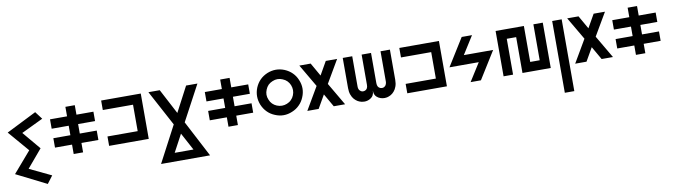

<svg xmlns="http://www.w3.org/2000/svg" viewBox="-36 -1102 7031 2004"><g transform="rotate(-10 3479.0 -99.5)"><path d="M349.6 280.3Q269.5 240.2 30.3 120.1Q77.1 65.4 219.7 -99.6Q172.9 -155.3 30.3 -320.3Q110.4 -360.4 349.6 -480.5Q365.2 -460 410.2 -400.4Q352.5 -372.1 179.7 -290Q219.7 -242.2 339.8 -99.6Q299.8 -52.7 179.7 89.8Q237.3 117.2 410.2 200.2Q394.5 219.7 349.6 280.3Z M949.2 -379.9Q889.6 -379.9 769.5 -379.9Q769.5 -413.1 769.5 -480.5Q736.3 -480.5 669.9 -480.5Q669.9 -446.3 669.9 -379.9Q609.4 -379.9 489.3 -379.9Q489.3 -346.7 489.3 -280.3Q549.8 -280.3 669.9 -280.3Q669.9 -247.1 669.9 -179.7Q609.4 -179.7 489.3 -179.7Q489.3 -146.5 489.3 -80.1Q549.8 -80.1 669.9 -80.1Q669.9 -46.9 669.9 19.5Q703.1 19.5 769.5 19.5Q769.5 -13.7 769.5 -80.1Q829.1 -80.1 949.2 -80.1Q949.2 -113.3 949.2 -179.7Q889.6 -179.7 769.5 -179.7Q769.5 -212.9 769.5 -280.3Q829.1 -280.3 949.2 -280.3Q949.2 -313.5 949.2 -379.9Z M1468.8 0Q1468.8 -120.1 1468.8 -480.5Q1364.3 -480.5 1048.8 -480.5Q1048.8 -455.1 1048.8 -379.9Q1128.9 -379.9 1369.1 -379.9Q1369.1 -309.6 1369.1 -99.6Q1289.1 -99.6 1048.8 -99.6Q1048.8 -75.2 1048.8 0Q1154.3 0 1468.8 0Z M1549.8 280.3Q1679.7 280.3 2069.3 280.3Q2006.8 162.1 1868.2 -104.5Q1951.2 -259.8 2069.3 -480.5Q2039.1 -480.5 1949.2 -480.5Q1902.3 -390.6 1809.6 -214.8Q1746.1 -335 1669.9 -480.5Q1639.6 -480.5 1549.8 -480.5Q1610.4 -367.2 1752 -103.5Q1666 59.6 1549.8 280.3ZM1809.6 4.9Q1855.5 90.8 1909.2 190.4Q1859.4 190.4 1710 190.4Q1745.1 124 1809.6 4.9Z M2589.8 -379.9Q2530.3 -379.9 2410.2 -379.9Q2410.2 -413.1 2410.2 -480.5Q2377 -480.5 2310.5 -480.5Q2310.5 -446.3 2310.5 -379.9Q2250 -379.9 2129.9 -379.9Q2129.9 -346.7 2129.9 -280.3Q2190.4 -280.3 2310.5 -280.3Q2310.5 -247.1 2310.5 -179.7Q2250 -179.7 2129.9 -179.7Q2129.9 -146.5 2129.9 -80.1Q2190.4 -80.1 2310.5 -80.1Q2310.5 -46.9 2310.5 19.5Q2343.8 19.5 2410.2 19.5Q2410.2 -13.7 2410.2 -80.1Q2469.7 -80.1 2589.8 -80.1Q2589.8 -113.3 2589.8 -179.7Q2530.3 -179.7 2410.2 -179.7Q2410.2 -212.9 2410.2 -280.3Q2469.7 -280.3 2589.8 -280.3Q2589.8 -313.5 2589.8 -379.9Z M3069.3 -70.3Q3037.1 -37.1 2991.2 -18.6Q2945.3 1 2899.4 1Q2853.5 1 2807.6 -18.6Q2761.7 -37.1 2729.5 -70.3Q2697.3 -102.5 2677.7 -148.4Q2659.2 -194.3 2659.2 -240.2Q2659.2 -286.1 2677.7 -332Q2697.3 -377.9 2729.5 -410.2Q2761.7 -442.4 2807.6 -461.9Q2853.5 -480.5 2899.4 -480.5Q2945.3 -480.5 2991.2 -461.9Q3037.1 -442.4 3069.3 -410.2Q3102.5 -377.9 3121.1 -332Q3140.6 -286.1 3140.6 -240.2Q3140.6 -194.3 3121.1 -148.4Q3102.5 -102.5 3069.3 -70.3ZM3040 -240.2Q3040 -266.6 3029.3 -293.9Q3018.6 -320.3 2999 -339.8Q2980.5 -358.4 2953.1 -369.1Q2926.8 -380.9 2899.4 -380.9Q2873 -380.9 2845.7 -369.1Q2819.3 -358.4 2799.8 -339.8Q2781.2 -320.3 2770.5 -293.9Q2758.8 -266.6 2758.8 -240.2Q2758.8 -212.9 2770.5 -186.5Q2781.2 -159.2 2799.8 -140.6Q2819.3 -121.1 2845.7 -110.4Q2873 -99.6 2899.4 -99.6Q2926.8 -99.6 2953.1 -110.4Q2980.5 -121.1 2999 -140.6Q3018.6 -159.2 3029.3 -186.5Q3040 -212.9 3040 -240.2Z M3549.8 -480.5Q3519.5 -480.5 3429.7 -480.5Q3409.2 -445.3 3349.6 -339.8Q3330.1 -375 3269.5 -480.5Q3239.3 -480.5 3149.4 -480.5Q3184.6 -419.9 3290 -240.2Q3254.9 -179.7 3149.4 0Q3179.7 0 3269.5 0Q3290 -35.2 3349.6 -139.6Q3370.1 -105.5 3429.7 0Q3460 0 3549.8 0Q3514.6 -59.6 3409.2 -240.2Q3444.3 -299.8 3549.8 -480.5Z M3609.4 -480.5Q3609.4 -373 3609.4 -160.2Q3609.4 -120.1 3620.1 -90.8Q3630.9 -60.5 3648.4 -41Q3665 -22.5 3684.6 -10.7Q3704.1 0 3725.6 4.9Q3740.2 7.8 3753.9 7.8Q3787.1 7.8 3817.4 -9.8Q3859.4 -35.2 3859.4 -89.8Q3859.4 -35.2 3902.3 -9.8Q3944.3 14.6 3994.1 4.9Q4014.6 0 4034.2 -10.7Q4054.7 -22.5 4070.3 -41Q4087.9 -60.5 4098.6 -90.8Q4109.4 -120.1 4109.4 -160.2Q4109.4 -266.6 4109.4 -480.5Q4076.2 -480.5 4009.8 -480.5Q4009.8 -373 4009.8 -160.2Q4009.8 -144.5 4004.9 -133.8Q4001 -122.1 3994.1 -115.2Q3972.7 -92.8 3941.4 -103.5Q3909.2 -115.2 3909.2 -160.2Q3909.2 -266.6 3909.2 -480.5Q3876 -480.5 3809.6 -480.5Q3809.6 -373 3809.6 -160.2Q3809.6 -115.2 3778.3 -103.5Q3746.1 -92.8 3725.6 -115.2Q3717.8 -122.1 3713.9 -133.8Q3710 -144.5 3710 -160.2Q3710 -266.6 3710 -480.5Q3676.8 -480.5 3609.4 -480.5Z M4628.9 0Q4628.9 -120.1 4628.9 -480.5Q4524.4 -480.5 4209 -480.5Q4209 -455.1 4209 -379.9Q4289.1 -379.9 4529.3 -379.9Q4529.3 -309.6 4529.3 -99.6Q4449.2 -99.6 4209 -99.6Q4209 -75.2 4209 0Q4314.5 0 4628.9 0Z M4870.1 -480.5Q4824.2 -407.2 4689.5 -190.4Q4767.6 -190.4 5000 -190.4Q4969.7 -142.6 4879.9 0Q4907.2 0 4989.3 0Q5035.2 -72.3 5169.9 -290Q5091.8 -290 4859.4 -290Q4889.6 -337.9 4979.5 -480.5Q4952.1 -480.5 4870.1 -480.5Z M5330.1 0Q5304.7 0 5229.5 0Q5229.5 -120.1 5229.5 -480.5Q5304.7 -480.5 5529.3 -480.5Q5529.3 -384.8 5529.3 -99.6Q5554.7 -99.6 5629.9 -99.6Q5629.9 -195.3 5629.9 -480.5Q5654.3 -480.5 5729.5 -480.5Q5729.5 -360.4 5729.5 0Q5654.3 0 5429.7 0Q5429.7 -94.7 5429.7 -379.9Q5404.3 -379.9 5330.1 -379.9Q5330.1 -285.2 5330.1 0Z M5829.1 -480.5Q5829.1 -290 5829.1 280.3Q5854.5 280.3 5929.7 280.3Q5929.7 89.8 5929.7 -480.5Q5904.3 -480.5 5829.1 -480.5Z M6388.7 -480.5Q6358.4 -480.5 6268.6 -480.5Q6248 -445.3 6188.5 -339.8Q6168.9 -375 6108.4 -480.5Q6078.1 -480.5 5988.3 -480.5Q6023.4 -419.9 6128.9 -240.2Q6093.8 -179.7 5988.3 0Q6018.6 0 6108.4 0Q6128.9 -35.2 6188.5 -139.6Q6209 -105.5 6268.6 0Q6298.8 0 6388.7 0Q6353.5 -59.6 6248 -240.2Q6283.2 -299.8 6388.7 -480.5Z M6908.2 -379.9Q6848.6 -379.9 6728.5 -379.9Q6728.5 -413.1 6728.5 -480.5Q6695.3 -480.5 6628.9 -480.5Q6628.9 -446.3 6628.9 -379.9Q6568.4 -379.9 6448.2 -379.9Q6448.2 -346.7 6448.2 -280.3Q6508.8 -280.3 6628.9 -280.3Q6628.9 -247.1 6628.9 -179.7Q6568.4 -179.7 6448.2 -179.7Q6448.2 -146.5 6448.2 -80.1Q6508.8 -80.1 6628.9 -80.1Q6628.9 -46.9 6628.9 19.5Q6662.1 19.5 6728.5 19.5Q6728.5 -13.7 6728.5 -80.1Q6788.1 -80.1 6908.2 -80.1Q6908.2 -113.3 6908.2 -179.7Q6848.6 -179.7 6728.5 -179.7Q6728.5 -212.9 6728.5 -280.3Q6788.1 -280.3 6908.2 -280.3Q6908.2 -313.5 6908.2 -379.9Z"/></g></svg>

Font: Alibu-Mazigh Belqasem 1
Style: Bold
Weight: 400
Designer: Mazigh Mubarik Belqasem
Version: Version 1.0